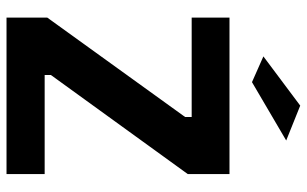

<svg xmlns="http://www.w3.org/2000/svg" viewBox="-196 -744 941 589"><g transform="rotate(90 274.5 -449.5)"><path d="M34 1V-124L339 -547V-567H34V-683H514V-555L210 -135V-116H514V1ZM232 -752 153 -787 304 -900 411 -857Z"/></g></svg>

Font: Cairo Play
Style: Bold
Weight: 700
Version: Version 3.119